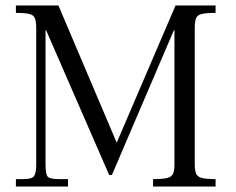

<svg xmlns="http://www.w3.org/2000/svg" viewBox="-20 -680 859 700"><path d="M38 0V-27H65Q97 -27 104.5 -38.5Q112 -50 112 -80V-576Q112 -601 107.5 -613Q103 -625 87.5 -629Q72 -633 38 -633V-660H193L405 -161H406L620 -660H766V-633Q732 -633 715.5 -629Q699 -625 694.5 -613Q690 -601 690 -576V-83Q690 -59 695 -47Q700 -35 716.5 -31Q733 -27 766 -27V0H538V-27Q575 -27 591 -31.5Q607 -36 611.5 -48Q616 -60 616 -83V-570H614L388 -42H378L148 -570H146V-80Q146 -47 153 -37Q160 -27 196 -27H228V0Z"/></svg>

Font: Frank Ruhl Libre Light
Style: Regular
Weight: 300
Designer: Yanek Iontef
Foundry: Fontef
Version: Version 6.003;gftools[0.9.30]